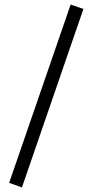

<svg xmlns="http://www.w3.org/2000/svg" viewBox="-20 -780 405 840"><path d="M20 20 76 40 345 -741 289 -760Z"/></svg>

Font: Berkshire Swash
Style: Regular
Weight: 700
Designer: Astigmatic (AOETI)
Foundry: Astigmatic (AOETI)
Version: Version 1.000